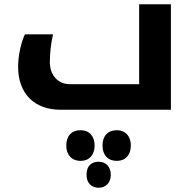

<svg xmlns="http://www.w3.org/2000/svg" viewBox="-20 -515 907 901"><path d="M264 0H782V-495H633V-120H308C252 -120 214 -162 214 -223C214 -267 219 -311 229 -354H97C78 -314 65 -252 65 -201C65 -76 141 0 264 0ZM358 240C398 240 424 213 424 168C424 124 399 96 358 96C315 96 291 124 291 168C291 212 317 240 358 240ZM528 240C568 240 594 213 594 168C594 123 568 96 528 96C485 96 461 124 461 168C461 213 487 240 528 240ZM443 366C478 366 500 341 500 305C500 269 478 244 443 244C411 244 386 262 386 305C386 346 411 366 443 366Z"/></svg>

Font: Noto Kufi Arabic
Style: Bold
Weight: 700
Designer: Monotype Design Team, David Williams, Khaled Hosny
Foundry: Google LLC
Version: Version 2.109